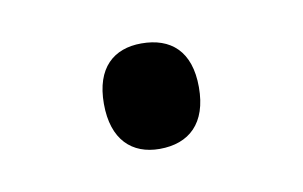

<svg xmlns="http://www.w3.org/2000/svg" viewBox="-31 -143 314 199"><g transform="rotate(-10 126.0 -43.5)"><path d="M76 -44C76 -6 96 12 125 12C156 12 176 -6 176 -44C176 -82 156 -99 125 -99C96 -99 76 -82 76 -44Z"/></g></svg>

Font: Noto Sans Thaana Light
Style: Regular
Weight: 300
Designer: David Williams
Foundry: Google Inc.
Version: Version 3.001